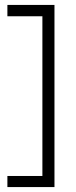

<svg xmlns="http://www.w3.org/2000/svg" viewBox="-20 -620 308 779"><path d="M201 139H10V94H152V-554H10V-600H201Z"/></svg>

Font: Bhavuka
Style: Regular
Weight: 400
Version: 2.94.0; ttfautohint (v1.2) -l 7 -r 28 -G 50 -x 13 -D deva -f